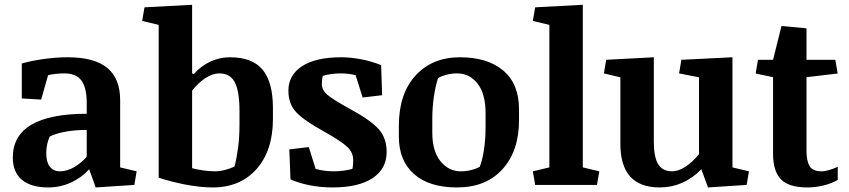

<svg xmlns="http://www.w3.org/2000/svg" viewBox="-20 -783 3593 813"><path d="M488.8 -74.2 558.6 -57.6 548.8 0 385.3 10.7 357.4 -66.4Q327.1 -31.7 281.5 -10.5Q235.8 10.7 183.6 10.7Q111.3 10.7 72.8 -21.7Q34.2 -54.2 34.2 -115.7Q34.2 -208.5 113 -254.9Q191.9 -301.3 347.2 -301.3V-346.7Q347.2 -411.1 325 -441.7Q302.7 -472.2 252.9 -472.2Q232.4 -472.2 214.6 -470Q196.8 -467.8 183.6 -464.8L154.3 -361.3L72.3 -366.2V-514.2Q113.8 -525.9 165.8 -533.2Q217.8 -540.5 266.6 -540.5Q379.9 -540.5 434.3 -495.4Q488.8 -450.2 488.8 -358.9ZM347.2 -232.9Q298.3 -232.9 256.1 -225.1Q213.9 -217.3 190.4 -204.6Q184.6 -192.4 180.2 -174.1Q175.8 -155.8 175.8 -134.3Q175.8 -97.2 190.9 -77.4Q206.1 -57.6 234.4 -57.6Q265.1 -57.6 296.1 -76.4Q327.1 -95.2 347.2 -119.6Z M793.5 -472.2 800.3 -469.2Q831.5 -503.9 870.6 -522.2Q909.7 -540.5 953.6 -540.5Q1048.8 -540.5 1092.3 -487.5Q1135.7 -434.6 1135.7 -325.2V-279.3Q1135.7 -146 1066.7 -67.6Q997.6 10.7 880.4 10.7Q828.6 10.7 765.1 -1.5Q701.7 -13.7 651.9 -30.8V-677.7L582 -694.3L591.8 -752L793.5 -762.7ZM994.1 -313.5Q994.1 -395.5 974.6 -433.8Q955.1 -472.2 908.7 -472.2Q879.9 -472.2 849.4 -451.9Q818.8 -431.6 793.5 -399.4V-70.8Q810.5 -65.9 837.4 -61.8Q864.3 -57.6 890.1 -57.6Q910.6 -57.6 933.1 -63.5Q955.6 -69.3 973.1 -78.1Q982.4 -113.8 988.3 -158.4Q994.1 -203.1 994.1 -255.4Z M1457.5 -324.2Q1547.9 -275.4 1582.5 -237.3Q1617.2 -199.2 1617.2 -139.6Q1617.2 -67.9 1557.4 -28.6Q1497.6 10.7 1388.7 10.7Q1336.4 10.7 1289.8 1.2Q1243.2 -8.3 1210 -23.4L1205.1 -150.4L1287.6 -160.2L1316.4 -67.9Q1333 -63 1352.5 -60.3Q1372.1 -57.6 1392.1 -57.6Q1414.6 -57.6 1434.6 -60.3Q1454.6 -63 1472.2 -67.9Q1474.1 -75.7 1474.9 -85.7Q1475.6 -95.7 1475.6 -105Q1475.6 -136.7 1451.4 -160.2Q1427.2 -183.6 1353 -225.6Q1269 -271.5 1235.1 -306.9Q1201.2 -342.3 1201.2 -399.4Q1201.2 -464.8 1259 -502.7Q1316.9 -540.5 1425.3 -540.5Q1463.9 -540.5 1508.1 -532.2Q1552.2 -523.9 1593.8 -507.3L1598.1 -379.9L1515.6 -370.1L1485.8 -464.8Q1470.2 -468.8 1453.4 -470.5Q1436.5 -472.2 1421.9 -472.2Q1403.3 -472.2 1383.1 -469.5Q1362.8 -466.8 1347.2 -461.9Q1344.7 -454.1 1343.8 -444.8Q1342.8 -435.5 1342.8 -426.3Q1342.8 -403.3 1363.8 -383.8Q1384.8 -364.3 1457.5 -324.2Z M1915 10.7Q1797.4 10.7 1733.2 -45.9Q1668.9 -102.5 1668.9 -204.6V-250Q1668.9 -386.2 1739.7 -463.4Q1810.5 -540.5 1927.7 -540.5Q2043.9 -540.5 2110.8 -484.4Q2177.7 -428.2 2177.7 -320.3V-274.4Q2177.7 -144 2107.9 -66.7Q2038.1 10.7 1915 10.7ZM2036.1 -303.7Q2036.1 -385.7 2002.2 -429Q1968.3 -472.2 1916 -472.2Q1892.6 -472.2 1871.6 -466.8Q1850.6 -461.4 1835 -452.6Q1823.7 -418.5 1817.1 -373Q1810.5 -327.6 1810.5 -279.3V-221.2Q1810.5 -143.1 1845.2 -100.3Q1879.9 -57.6 1930.2 -57.6Q1954.6 -57.6 1975.8 -63Q1997.1 -68.4 2011.7 -77.1Q2022.5 -105 2029.3 -149.2Q2036.1 -193.4 2036.1 -245.6Z M2306.2 -677.7 2236.3 -694.3 2246.1 -752 2447.8 -762.7V-74.2L2517.6 -57.6L2507.8 0H2246.1L2236.3 -57.6L2306.2 -74.2Z M2748.5 -182.1Q2748.5 -117.7 2767.1 -87.6Q2785.6 -57.6 2826.2 -57.6Q2852.5 -57.6 2882.6 -77.1Q2912.6 -96.7 2939.9 -130.4V-455.6L2855.5 -472.2L2865.2 -529.8L3081.5 -540.5V-74.2L3151.4 -57.6L3141.6 0L2978 10.7L2949.7 -66.4Q2912.1 -27.8 2867.9 -8.5Q2823.7 10.7 2772.9 10.7Q2689.9 10.7 2648.4 -35.6Q2606.9 -82 2606.9 -172.9V-455.6L2537.1 -472.2L2546.9 -529.8L2748.5 -540.5Z M3517.1 -529.8 3526.9 -471.7 3395 -456.1V-142.6Q3395 -102.1 3408 -79.8Q3420.9 -57.6 3459 -57.6Q3473.1 -57.6 3491.7 -63.2Q3510.3 -68.8 3527.3 -76.7V-21Q3501 -5.9 3466.8 2.4Q3432.6 10.7 3398.4 10.7Q3320.3 10.7 3286.9 -23.7Q3253.4 -58.1 3253.4 -131.8V-456.1L3179.7 -471.7L3189.5 -529.8H3253.4L3289.1 -672.9L3395 -663.1V-529.8Z"/></svg>

Font: Noticia Text
Style: Bold
Weight: 700
Designer: JM Sole
Foundry: JM Sole
Version: Version 1.003